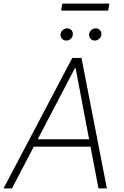

<svg xmlns="http://www.w3.org/2000/svg" viewBox="-35 -1050 692 1070"><path d="M31.6 0H-15.3L367.9 -727.3H419L560.7 0H513.8L469.5 -232.6H153.4ZM175.1 -273.8H461.6L386.4 -670.1H382.5ZM493.3 -823.9Q478.3 -823.9 468.8 -835.4Q459.2 -846.9 462 -861.9Q464.1 -874.3 474.8 -883.2Q485.4 -892 497.9 -892Q513.8 -892 523.3 -881Q532.7 -870 529.5 -854Q527 -842 516.9 -832.9Q506.7 -823.9 493.3 -823.9ZM334.2 -823.9Q319.2 -823.9 309.8 -835.2Q300.4 -846.6 302.9 -861.9Q305 -874.3 315.7 -883.2Q326.3 -892 338.8 -892Q354.8 -892 364 -881Q373.2 -870 370.4 -854Q369 -842.3 358.3 -833.1Q347.7 -823.9 334.2 -823.9ZM574.6 -1029.8 567.8 -991.1H305.8L312.1 -1029.8Z"/></svg>

Font: Inter Extra Light  BETA
Style: Italic
Weight: 200
Italic angle: 9.39999°
Designer: Rasmus Andersson
Foundry: rsms
Version: Version 3.011;git-f93a4a705